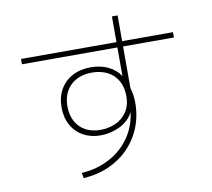

<svg xmlns="http://www.w3.org/2000/svg" viewBox="-86 -883 1111 1006"><g transform="rotate(-10 469.0 -380.5)"><path d="M581.5 -274.4Q557.6 -228.5 508.8 -205.1Q460 -181.6 407.2 -181.6Q354.5 -181.6 314.2 -204.1Q273.9 -226.6 251.7 -267.3Q229.5 -308.1 229.5 -361.3Q229.5 -415.5 252.7 -456.3Q275.9 -497.1 318.1 -519.5Q360.4 -542 416 -542Q467.8 -542 508.1 -522.7Q548.3 -503.4 572.3 -468.3V-620.1H64.5V-648.4H572.3V-785.2H602.5V-648.4H873V-620.1H602.5V-399.4Q614.3 -358.9 614.3 -320.3Q614.3 -226.1 571.8 -149.9Q529.3 -73.7 453.1 -28.1Q377 17.6 279.3 23.4L274.4 -4.9Q356.9 -10.3 423.3 -45.7Q489.7 -81.1 531 -140.4Q572.3 -199.7 581.5 -274.4ZM574.2 -361.3Q574.2 -407.7 555.2 -442.1Q536.1 -476.6 500.5 -495.1Q464.8 -513.7 417 -513.7Q370.1 -513.7 334.7 -495.1Q299.3 -476.6 280 -442.1Q260.7 -407.7 260.7 -361.3Q260.7 -315.9 279.1 -281.5Q297.4 -247.1 331.3 -228.5Q365.2 -210 410.2 -210Q450.7 -210 488 -225.3Q525.4 -240.7 549.8 -274.9Q574.2 -309.1 574.2 -361.3Z"/></g></svg>

Font: Pretendard Thin
Style: Regular
Weight: 100
Designer: Base glyphs from Inter by Rasmus Andersson; Hangeul glyphs from Noto Sans CJK(Source Han Sans) by Jang Soo-young and Kan
Foundry: Kil Hyung-jin
Version: Version 1.309